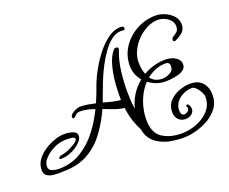

<svg xmlns="http://www.w3.org/2000/svg" viewBox="-110 -769 1183 992"><g transform="rotate(-20 481.0 -272.5)"><path d="M960 -105Q960 -66 939 -36.5Q918 -7 885 12.5Q852 32 814.5 42Q777 52 744 52Q725 52 705 50Q685 48 665 44Q632 36 604 18.5Q576 1 561 -30Q557 -38 555 -46.5Q553 -55 551 -64Q548 -72 543 -81Q538 -90 535 -99Q525 -122 519 -147Q513 -172 510 -197Q482 -200 454 -210.5Q426 -221 400 -231Q371 -166 331 -112.5Q291 -59 235 -28Q179 3 102 3Q95 3 88 3.5Q81 4 74 4Q59 4 41 1.5Q23 -1 10 -10.5Q-3 -20 -3 -40Q-3 -73 15 -97.5Q33 -122 60 -139.5Q87 -157 114 -166Q127 -171 141.5 -174Q156 -177 169 -177Q180 -177 196 -175Q212 -173 225 -166Q238 -159 238 -144Q238 -128 224.5 -113Q211 -98 193 -87Q175 -76 161 -71Q137 -62 111 -62Q104 -62 104 -67Q104 -73 110.5 -76.5Q117 -80 121 -80Q128 -80 143.5 -85Q159 -90 176 -98.5Q193 -107 205 -116Q217 -125 217 -133Q217 -143 200 -145Q183 -147 173 -147Q144 -147 118 -138Q102 -133 81 -119.5Q60 -106 44.5 -88Q29 -70 29 -50Q29 -29 48 -23Q67 -17 83 -17Q153 -17 206.5 -50Q260 -83 299.5 -134.5Q339 -186 366 -243Q347 -250 327 -254.5Q307 -259 287 -259Q269 -259 260 -248Q251 -237 244 -237Q238 -237 238 -245Q238 -255 248.5 -263Q259 -271 272.5 -276.5Q286 -282 294 -282Q316 -282 337 -278.5Q358 -275 379 -270Q390 -295 399 -319Q408 -343 417 -368Q428 -397 449.5 -435.5Q471 -474 500 -511Q529 -548 563 -572.5Q597 -597 631 -597Q637 -597 643.5 -595Q650 -593 650 -584Q650 -576 642 -576Q638 -576 634.5 -576.5Q631 -577 627 -577Q600 -577 574.5 -557.5Q549 -538 527 -507Q505 -476 486.5 -440.5Q468 -405 455 -372.5Q442 -340 434 -318Q429 -304 423.5 -290Q418 -276 413 -262Q436 -255 459.5 -249.5Q483 -244 506 -242V-276Q506 -308 510.5 -350Q515 -392 526.5 -432Q538 -472 559 -497Q565 -505 574 -505Q586 -505 586 -494Q586 -493 584 -487Q565 -439 558 -382.5Q551 -326 551 -274Q551 -249 552.5 -224.5Q554 -200 558 -175Q578 -255 641 -306Q609 -344 609 -391Q609 -448 639.5 -493.5Q670 -539 719 -565Q768 -591 823 -591Q847 -591 873 -580Q899 -569 917 -549Q935 -529 935 -501Q935 -475 916.5 -459Q898 -443 876 -434Q875 -434 874 -433.5Q873 -433 871 -433Q863 -433 863 -442Q863 -452 873.5 -458Q884 -464 894.5 -473.5Q905 -483 905 -502Q905 -522 892.5 -536Q880 -550 862 -558Q844 -566 826 -566Q796 -566 766 -551Q736 -536 711.5 -511Q687 -486 672.5 -455.5Q658 -425 658 -395Q658 -378 660.5 -360.5Q663 -343 670 -326Q727 -360 796 -360Q811 -360 828.5 -354Q846 -348 858.5 -336Q871 -324 871 -306Q871 -288 858 -277.5Q845 -267 825.5 -262Q806 -257 787 -255Q768 -253 756 -253Q706 -253 664 -285Q630 -249 612 -199.5Q594 -150 594 -101Q594 -29 636.5 -0.5Q679 28 744 28Q784 28 825 12.5Q866 -3 894 -33.5Q922 -64 922 -109Q922 -119 914 -134.5Q906 -150 894 -162.5Q882 -175 871 -175Q847 -175 823.5 -164Q800 -153 785 -133.5Q770 -114 770 -87Q770 -78 774 -69Q778 -60 788 -60Q798 -60 807.5 -67Q817 -74 817 -84Q817 -88 815 -90.5Q813 -93 813 -97Q813 -103 818 -103Q826 -103 830.5 -92Q835 -81 835 -75Q835 -56 820 -45.5Q805 -35 788 -35Q763 -35 748 -51Q733 -67 733 -92Q733 -128 754.5 -151.5Q776 -175 808 -187Q840 -199 871 -199Q914 -199 937 -173Q960 -147 960 -105ZM787 -341Q758 -341 731.5 -330.5Q705 -320 682 -302Q694 -286 710 -279Q726 -272 745 -272Q765 -272 787 -283Q809 -294 809 -318Q809 -341 787 -341Z"/></g></svg>

Font: Ingrid Darling
Style: Regular
Weight: 400
Designer: Robert E. Leuschke
Foundry: Robert E. Leuschke
Version: Version 1.010; ttfautohint (v1.8.3)